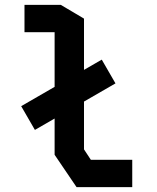

<svg xmlns="http://www.w3.org/2000/svg" viewBox="-20 -764 640 784"><path d="M80 -744H228.5L323 -688V-154L351 -111.5H520V0H292.5L203 -132V-632.5H80ZM451.5 -423.5 122.5 -233.5 66.5 -330.5 395.5 -520.5Z"/></svg>

Font: Kode Mono
Style: Regular
Weight: 400
Monospace: yes
Designer: Isa Ozler
Foundry: Kadena LLC
Version: Version 1.000;gftools[0.9.28]